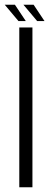

<svg xmlns="http://www.w3.org/2000/svg" viewBox="-37 -791 216 811"><path d="M44.5 0H100V-675H44.5ZM120 -702H151L105 -771H62ZM41 -702H72L26 -771H-17Z"/></svg>

Font: Anybody Condensed Light
Style: Regular
Weight: 300
Width: 3
Designer: Tyler Finck
Foundry: Etcetera Type Company
Version: Version 1.113;gftools[0.9.25]